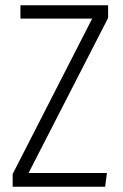

<svg xmlns="http://www.w3.org/2000/svg" viewBox="-20 -705 463 725"><path d="M388.2 -685.1V-637.2L87.9 -51.8H383.8L377 0H27.8V-47.9L328.1 -634.8H57.1V-685.1Z"/></svg>

Font: Fira Sans Compressed Light
Style: Regular
Weight: 300
Width: 1
Designer: Carrois Corporate & Edenspiekermann AG
Foundry: Carrois Corporate GbR & Edenspiekermann AG
Version: Version 4.203;PS 004.203;hotconv 1.0.88;makeotf.lib2.5.64775